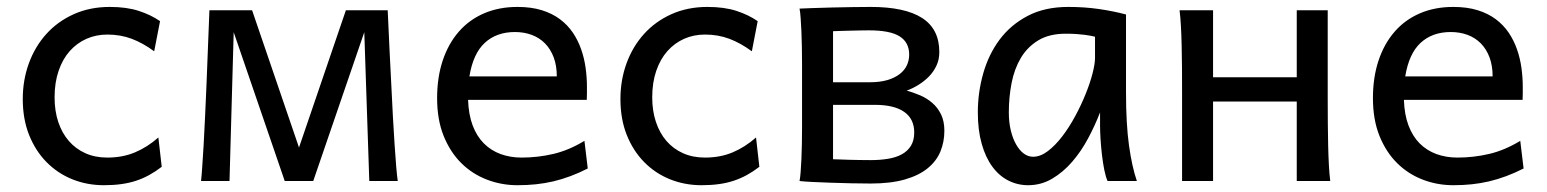

<svg xmlns="http://www.w3.org/2000/svg" viewBox="-20 -528 4513 560"><path d="M429.7 -378.4Q396.5 -402.8 363.8 -415Q331.1 -427.2 293 -427.2Q260.3 -427.2 232.2 -414.8Q204.1 -402.3 183.3 -378.9Q162.6 -355.5 150.9 -321.3Q139.2 -287.1 139.2 -244.1Q139.2 -204.6 149.9 -172.4Q160.6 -140.1 180.7 -116.9Q200.7 -93.8 229 -81.1Q257.3 -68.4 293 -68.4Q337.4 -68.4 373.5 -83.5Q409.7 -98.6 441.9 -127L451.7 -41.5Q433.1 -27.3 414.8 -17.3Q396.5 -7.3 376.5 -0.7Q356.4 5.9 333.5 9Q310.5 12.2 283.2 12.2Q233.9 12.2 190.9 -5.1Q147.9 -22.5 115.7 -55.2Q83.5 -87.9 64.9 -134.3Q46.4 -180.7 46.4 -239.3Q46.4 -294.4 64.2 -343.3Q82 -392.1 115 -428.7Q147.9 -465.3 195.1 -486.6Q242.2 -507.8 300.3 -507.8Q349.1 -507.8 384.5 -496.3Q419.9 -484.9 446.8 -466.3Z M566.4 0Q567.9 -12.7 569.8 -40.8Q571.8 -68.8 574 -106.2Q576.2 -143.6 578.1 -187.3Q580.1 -231 582 -274.4Q586.4 -376.5 590.8 -498H715.3L852.1 -97.7L988.8 -498H1110.8Q1116.2 -376.5 1121.6 -274.4Q1123.5 -231 1126 -187.3Q1128.4 -143.6 1130.9 -106.2Q1133.3 -68.8 1135.7 -40.8Q1138.2 -12.7 1140.1 0H1057.1L1042.5 -434.1L893.6 0H810.5L661.6 -434.1L649.4 0Z M1345.2 -236.8Q1346.7 -193.8 1358.6 -162.1Q1370.6 -130.4 1391.4 -109.6Q1412.1 -88.9 1440.2 -78.6Q1468.3 -68.4 1501.5 -68.4Q1548.8 -68.4 1594.2 -79.1Q1639.6 -89.8 1684.6 -117.2L1694.3 -36.6Q1668.5 -23.4 1643.6 -14.2Q1618.7 -4.9 1593.8 1Q1568.8 6.8 1543.2 9.5Q1517.6 12.2 1489.3 12.2Q1442.4 12.2 1399.9 -4.2Q1357.4 -20.5 1325.2 -52.5Q1293 -84.5 1273.9 -131.8Q1254.9 -179.2 1254.9 -241.7Q1254.9 -302.2 1271.2 -351.3Q1287.6 -400.4 1317.9 -435.3Q1348.1 -470.2 1391.6 -489Q1435.1 -507.8 1489.3 -507.8Q1529.3 -507.8 1560.1 -498.3Q1590.8 -488.8 1613.3 -471.9Q1635.7 -455.1 1650.9 -432.6Q1666 -410.2 1675 -384.3Q1684.1 -358.4 1688 -330.3Q1691.9 -302.2 1691.9 -274.9V-255.9Q1691.9 -243.7 1691.4 -236.8ZM1604 -305.2Q1604 -336.4 1595 -360.6Q1585.9 -384.8 1569.6 -401.4Q1553.2 -418 1530.8 -426.3Q1508.3 -434.6 1481.9 -434.6Q1428.2 -434.6 1394 -403.1Q1359.9 -371.6 1349.1 -305.2Z M2172.9 -378.4Q2139.6 -402.8 2106.9 -415Q2074.2 -427.2 2036.1 -427.2Q2003.4 -427.2 1975.3 -414.8Q1947.3 -402.3 1926.5 -378.9Q1905.8 -355.5 1894 -321.3Q1882.3 -287.1 1882.3 -244.1Q1882.3 -204.6 1893.1 -172.4Q1903.8 -140.1 1923.8 -116.9Q1943.8 -93.8 1972.2 -81.1Q2000.5 -68.4 2036.1 -68.4Q2080.6 -68.4 2116.7 -83.5Q2152.8 -98.6 2185.1 -127L2194.8 -41.5Q2176.3 -27.3 2158 -17.3Q2139.6 -7.3 2119.6 -0.7Q2099.6 5.9 2076.7 9Q2053.7 12.2 2026.4 12.2Q1977.1 12.2 1934.1 -5.1Q1891.1 -22.5 1858.9 -55.2Q1826.7 -87.9 1808.1 -134.3Q1789.6 -180.7 1789.6 -239.3Q1789.6 -294.4 1807.4 -343.3Q1825.2 -392.1 1858.2 -428.7Q1891.1 -465.3 1938.2 -486.6Q1985.4 -507.8 2043.5 -507.8Q2092.3 -507.8 2127.7 -496.3Q2163.1 -484.9 2189.9 -466.3Z M2409.7 -63.5Q2414.6 -63.5 2427 -63Q2439.5 -62.5 2455.1 -62Q2470.7 -61.5 2488 -61.3Q2505.4 -61 2519.5 -61Q2546.9 -61 2570.3 -64.9Q2593.8 -68.8 2610.6 -78.1Q2627.4 -87.4 2637 -103Q2646.5 -118.7 2646.5 -141.6Q2646.5 -181.2 2617.2 -201.7Q2587.9 -222.2 2531.7 -222.2H2409.7ZM2734.4 -146.5Q2734.4 -113.8 2722.7 -85.7Q2710.9 -57.6 2685.3 -36.9Q2659.7 -16.1 2618.7 -4.4Q2577.6 7.3 2519.5 7.3Q2493.7 7.3 2462.6 6.6Q2431.6 5.9 2402.3 4.9Q2373 3.9 2348.9 2.7Q2324.7 1.5 2312 0Q2314 -10.3 2315.2 -26.4Q2316.4 -42.5 2317.4 -63Q2318.4 -83.5 2318.8 -107.2Q2319.3 -130.9 2319.3 -156.2V-341.8Q2319.3 -366.7 2318.8 -391.4Q2318.4 -416 2317.4 -437.3Q2316.4 -458.5 2315.2 -475.6Q2314 -492.7 2312 -502.9Q2323.2 -503.4 2348.9 -504.4Q2374.5 -505.4 2405.3 -506.1Q2436 -506.8 2467 -507.3Q2498 -507.8 2519.5 -507.8Q2619.1 -507.8 2669.4 -475.6Q2719.7 -443.4 2719.7 -376Q2719.7 -354.5 2711.4 -336.7Q2703.1 -318.8 2689.5 -304.9Q2675.8 -291 2658.9 -280.5Q2642.1 -270 2624.5 -263.7Q2644 -258.3 2663.6 -250Q2683.1 -241.7 2699 -228Q2714.8 -214.4 2724.6 -194.6Q2734.4 -174.8 2734.4 -146.5ZM2409.7 -288.1H2517.1Q2546.4 -288.1 2567.9 -294.4Q2589.4 -300.8 2603.8 -311.8Q2618.2 -322.8 2625 -337.4Q2631.8 -352.1 2631.8 -368.7Q2631.8 -404.3 2604 -421.9Q2576.2 -439.5 2514.6 -439.5Q2504.9 -439.5 2489.3 -439.2Q2473.6 -439 2457.8 -438.5Q2441.9 -438 2428.5 -437.7Q2415 -437.5 2409.7 -437Z M3173.8 -420.9Q3168 -422.4 3160.6 -423.8Q3153.3 -425.3 3143.3 -426.5Q3133.3 -427.7 3119.9 -428.7Q3106.4 -429.7 3088.4 -429.7Q3040.5 -429.7 3008.5 -410.4Q2976.6 -391.1 2957.5 -359.1Q2938.5 -327.1 2930.4 -285.6Q2922.4 -244.1 2922.4 -200.2Q2922.4 -171.9 2928 -148.2Q2933.6 -124.5 2943.4 -107.2Q2953.1 -89.8 2965.8 -80.3Q2978.5 -70.8 2993.2 -70.8Q3014.6 -70.8 3036.4 -87.4Q3058.1 -104 3078.1 -130.1Q3098.1 -156.2 3115.7 -188.7Q3133.3 -221.2 3146.2 -253.2Q3159.2 -285.2 3166.5 -313.5Q3173.8 -341.8 3173.8 -358.9ZM3210.4 0Q3205.1 -11.7 3200.9 -32.2Q3196.8 -52.7 3194.1 -75.9Q3191.4 -99.1 3189.9 -122.1Q3188.5 -145 3188.5 -161.1V-200.2Q3173.8 -162.1 3153.6 -124.3Q3133.3 -86.4 3107.2 -56.2Q3081.1 -25.9 3048.8 -6.8Q3016.6 12.2 2978.5 12.2Q2947.8 12.2 2920.9 -1.5Q2894 -15.1 2874.3 -42Q2854.5 -68.8 2843.3 -108.6Q2832 -148.4 2832 -200.2Q2832 -258.3 2847.7 -313.7Q2863.3 -369.1 2895.5 -412.4Q2927.7 -455.6 2977.5 -481.7Q3027.3 -507.8 3095.7 -507.8Q3143.1 -507.8 3185.1 -501.7Q3227.1 -495.6 3264.2 -485.8V-258.8Q3264.2 -166.5 3272.9 -103.8Q3281.7 -41 3295.9 0Z M3427.7 -258.8Q3427.7 -294.4 3427.5 -329.1Q3427.2 -363.8 3426.5 -394.8Q3425.8 -425.8 3424.3 -452.4Q3422.9 -479 3420.4 -498H3518.1V-302.7H3762.2V-498H3852.5V-239.3Q3852.5 -203.6 3852.8 -168.9Q3853 -134.3 3853.8 -103Q3854.5 -71.8 3856 -45.4Q3857.4 -19 3859.9 0H3762.2V-231.9H3518.1V0H3427.7Z M4074.7 -236.8Q4076.2 -193.8 4088.1 -162.1Q4100.1 -130.4 4120.8 -109.6Q4141.6 -88.9 4169.7 -78.6Q4197.8 -68.4 4231 -68.4Q4278.3 -68.4 4323.7 -79.1Q4369.1 -89.8 4414.1 -117.2L4423.8 -36.6Q4397.9 -23.4 4373 -14.2Q4348.1 -4.9 4323.2 1Q4298.3 6.8 4272.7 9.5Q4247.1 12.2 4218.8 12.2Q4171.9 12.2 4129.4 -4.2Q4086.9 -20.5 4054.7 -52.5Q4022.5 -84.5 4003.4 -131.8Q3984.4 -179.2 3984.4 -241.7Q3984.4 -302.2 4000.7 -351.3Q4017.1 -400.4 4047.4 -435.3Q4077.6 -470.2 4121.1 -489Q4164.6 -507.8 4218.8 -507.8Q4258.8 -507.8 4289.6 -498.3Q4320.3 -488.8 4342.8 -471.9Q4365.2 -455.1 4380.4 -432.6Q4395.5 -410.2 4404.5 -384.3Q4413.6 -358.4 4417.5 -330.3Q4421.4 -302.2 4421.4 -274.9V-255.9Q4421.4 -243.7 4420.9 -236.8ZM4333.5 -305.2Q4333.5 -336.4 4324.5 -360.6Q4315.4 -384.8 4299.1 -401.4Q4282.7 -418 4260.3 -426.3Q4237.8 -434.6 4211.4 -434.6Q4157.7 -434.6 4123.5 -403.1Q4089.4 -371.6 4078.6 -305.2Z"/></svg>

Font: Andika Cyr
Style: Regular
Weight: 400
Designer: Victor Gaultney, Annie Olsen, Julie Remington, Don Collingsworth, Eric Hays, Becca Hirsbrunner
Foundry: SIL International
Version: Version 5.000